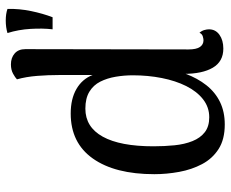

<svg xmlns="http://www.w3.org/2000/svg" viewBox="-87 -702 802 668"><g transform="rotate(-90 314.0 -368.0)"><path d="M215 13Q163 13 129.5 -8.5Q96 -30 77 -66Q58 -102 50 -145.5Q42 -189 42 -232Q42 -369 96.5 -446Q151 -523 253 -523Q304 -523 338.5 -503Q373 -483 387 -447V-563Q387 -601 384 -639.5Q381 -678 372 -710Q378 -716 391.5 -723.5Q405 -731 424 -731Q447 -731 462 -718Q477 -705 477 -681L476 -113Q476 -86 484.5 -73.5Q493 -61 508 -61Q513 -61 521.5 -63.5Q530 -66 534 -75Q541 -67 543.5 -58Q546 -49 546 -42Q546 -19 527 -5.5Q508 8 479 8Q434 8 412.5 -28.5Q391 -65 391 -130V-211L413 -218Q407 -166 391.5 -124Q376 -82 351.5 -51Q327 -20 293 -3.5Q259 13 215 13ZM240 -41Q275 -41 302.5 -62.5Q330 -84 348.5 -121Q367 -158 376.5 -206Q386 -254 386 -307Q386 -337 381 -366.5Q376 -396 364 -420Q352 -444 329 -458Q306 -472 270 -472Q206 -472 172.5 -411.5Q139 -351 139 -235Q139 -197 142.5 -162Q146 -127 157 -99.5Q168 -72 188 -56.5Q208 -41 240 -41ZM546 -586Q550 -620 547.5 -662.5Q545 -705 533 -743Q553 -749 576.5 -749Q600 -749 617 -743Q618 -702 609.5 -661Q601 -620 588 -586Z"/></g></svg>

Font: Arima Medium
Style: Regular
Weight: 500
Designer: Joana Correia and Natanael Gama
Foundry: NDISCOVER
Version: Version 1.101;gftools[0.9.23]